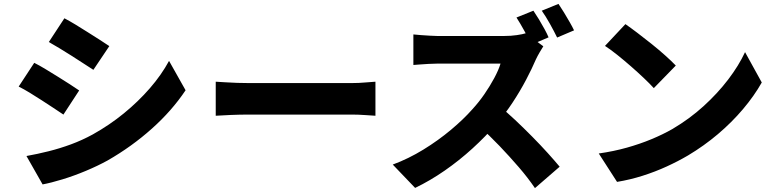

<svg xmlns="http://www.w3.org/2000/svg" viewBox="-20 -892 3990 987"><path d="M311 -798Q336 -785 367.5 -766Q399 -747 431 -726.5Q463 -706 492.5 -687.5Q522 -669 542 -655L460 -533Q438 -547 409 -566Q380 -585 348.5 -605Q317 -625 286.5 -643.5Q256 -662 231 -676ZM116 -90Q172 -100 230 -114.5Q288 -129 345 -150Q402 -171 457 -201Q543 -249 617 -309.5Q691 -370 750.5 -438.5Q810 -507 849 -579L934 -428Q864 -323 760.5 -230.5Q657 -138 533 -67Q482 -39 421 -13.5Q360 12 301 30Q242 48 199 56ZM156 -569Q182 -556 213.5 -537Q245 -518 277 -498Q309 -478 338 -459.5Q367 -441 387 -427L306 -303Q284 -318 255 -337Q226 -356 194.5 -376.5Q163 -397 132.5 -415.5Q102 -434 76 -447Z M1089 -472Q1108 -471 1138 -469Q1168 -467 1199.5 -466Q1231 -465 1256 -465Q1284 -465 1321.5 -465Q1359 -465 1402.5 -465Q1446 -465 1491.5 -465Q1537 -465 1581.5 -465Q1626 -465 1666 -465Q1706 -465 1738 -465Q1770 -465 1790 -465Q1825 -465 1857 -468Q1889 -471 1910 -472V-297Q1892 -298 1856.5 -300.5Q1821 -303 1790 -303Q1770 -303 1737.5 -303Q1705 -303 1665 -303Q1625 -303 1580.5 -303Q1536 -303 1490.5 -303Q1445 -303 1402 -303Q1359 -303 1321 -303Q1283 -303 1256 -303Q1213 -303 1166 -301Q1119 -299 1089 -297Z M2722 -837Q2735 -818 2750.5 -792.5Q2766 -767 2779.5 -742Q2793 -717 2800 -700L2713 -663Q2697 -694 2676 -732.5Q2655 -771 2635 -802ZM2851 -872Q2864 -853 2879.5 -827.5Q2895 -802 2909 -777.5Q2923 -753 2931 -736L2844 -699Q2829 -730 2807 -769.5Q2785 -809 2765 -837ZM2773 -654Q2767 -645 2755 -624.5Q2743 -604 2735 -587Q2715 -540 2684.5 -482Q2654 -424 2615.5 -365.5Q2577 -307 2533 -256Q2477 -191 2409 -129Q2341 -67 2266 -15Q2191 37 2114 74L1999 -46Q2080 -76 2156.5 -123Q2233 -170 2298 -224.5Q2363 -279 2408 -330Q2442 -367 2470.5 -408.5Q2499 -450 2521 -491Q2543 -532 2553 -565Q2543 -565 2517.5 -565Q2492 -565 2459.5 -565Q2427 -565 2391.5 -565Q2356 -565 2323 -565Q2290 -565 2264.5 -565Q2239 -565 2228 -565Q2207 -565 2183 -563.5Q2159 -562 2138 -560.5Q2117 -559 2105 -558V-715Q2121 -713 2144.5 -711.5Q2168 -710 2191 -708.5Q2214 -707 2228 -707Q2242 -707 2269.5 -707Q2297 -707 2331.5 -707Q2366 -707 2403 -707Q2440 -707 2474 -707Q2508 -707 2534 -707Q2560 -707 2571 -707Q2607 -707 2637 -711.5Q2667 -716 2683 -721ZM2546 -347Q2585 -316 2628.5 -275Q2672 -234 2715.5 -190Q2759 -146 2796 -105Q2833 -64 2857 -35L2730 75Q2694 22 2647 -32.5Q2600 -87 2548 -141.5Q2496 -196 2442 -244Z M3195 -768Q3221 -750 3256 -723.5Q3291 -697 3328.5 -667Q3366 -637 3399 -607.5Q3432 -578 3454 -555L3341 -439Q3321 -461 3290.5 -490Q3260 -519 3224 -550.5Q3188 -582 3153 -610Q3118 -638 3090 -656ZM3058 -103Q3135 -114 3202.5 -133Q3270 -152 3329 -176.5Q3388 -201 3437 -229Q3525 -281 3597 -346.5Q3669 -412 3723.5 -483.5Q3778 -555 3810 -624L3896 -468Q3857 -399 3799.5 -331Q3742 -263 3670.5 -202.5Q3599 -142 3517 -93Q3466 -63 3407 -36Q3348 -9 3283.5 11.5Q3219 32 3152 43Z"/></svg>

Font: Noto Sans SC ExtraBold
Style: Regular
Weight: 800
Designer: Ryoko NISHIZUKA 西塚涼子 (kana, bopomofo & ideographs); Paul D. Hunt (Latin, Greek & Cyrillic); Sandoll Communications 산돌커뮤니
Foundry: Adobe
Version: Version 2.004-H2;hotconv 1.0.118;makeotfexe 2.5.65603